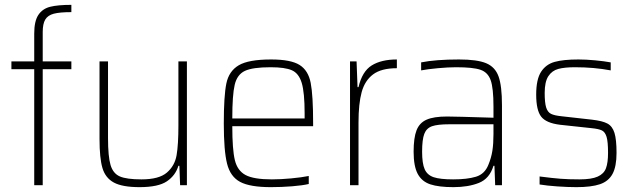

<svg xmlns="http://www.w3.org/2000/svg" viewBox="-20 -763 2615 791"><path d="M121 -478H27V-510H121V-625Q121 -676 138 -701.5Q155 -727 186.5 -735Q218 -743 274 -743V-713Q226 -713 201.5 -706.5Q177 -700 166.5 -682.5Q156 -665 156 -631V-510H274V-478H156V0H121Z M390 -190V-510H425V-195Q425 -118 435.5 -83Q446 -48 474 -36Q502 -24 563 -24Q635 -24 667.5 -52Q700 -80 707.5 -123.5Q715 -167 715 -246V-510H750V0H722L719 -80H715Q703 -40 667.5 -16Q632 8 555 8Q484 8 449 -11Q414 -30 402 -71Q390 -112 390 -190Z M1270 -243H937Q937 -147 947.5 -103.5Q958 -60 991.5 -42Q1025 -24 1100 -24Q1136 -24 1179 -28Q1222 -32 1252 -38V-5Q1227 1 1183.5 4.5Q1140 8 1096 8Q1010 8 969.5 -13.5Q929 -35 915.5 -88.5Q902 -142 902 -254Q902 -368 912.5 -419Q923 -470 963.5 -494Q1004 -518 1097 -518Q1178 -518 1214 -495.5Q1250 -473 1260 -421.5Q1270 -370 1270 -256ZM937 -275H1235V-296Q1235 -382 1223 -421.5Q1211 -461 1182.5 -473.5Q1154 -486 1095 -486Q1021 -486 989 -471Q957 -456 947 -414Q937 -372 937 -275Z M1422 -510H1449L1453 -404H1457Q1472 -469 1511.5 -493.5Q1551 -518 1615 -518V-482Q1551 -482 1517 -456.5Q1483 -431 1470 -383.5Q1457 -336 1457 -259V0H1422Z M1684 -138Q1684 -195 1696 -226Q1708 -257 1737.5 -270Q1767 -283 1822 -283Q1853 -283 2013 -278V-324Q2013 -400 2001.5 -432.5Q1990 -465 1959.5 -475.5Q1929 -486 1859 -486Q1827 -486 1783.5 -482Q1740 -478 1715 -473V-506Q1775 -518 1871 -518Q1946 -518 1983 -502.5Q2020 -487 2034 -448Q2048 -409 2048 -330V0H2020L2017 -80H2013Q1997 -27 1953 -9.5Q1909 8 1848 8Q1788 8 1753 -3.5Q1718 -15 1701 -46.5Q1684 -78 1684 -138ZM1992 -84Q2004 -113 2008.5 -142Q2013 -171 2013 -210V-251H1831Q1783 -251 1760 -243Q1737 -235 1728 -211.5Q1719 -188 1719 -138Q1719 -90 1729.5 -66Q1740 -42 1766.5 -33Q1793 -24 1847 -24Q1905 -24 1941 -35Q1977 -46 1992 -84Z M2203 -3V-36Q2257 -29 2290 -26.5Q2323 -24 2367 -24Q2417 -24 2442.5 -35.5Q2468 -47 2476.5 -70Q2485 -93 2485 -133Q2485 -179 2479 -199Q2473 -219 2460 -225.5Q2447 -232 2417 -235L2287 -249Q2230 -256 2209.5 -282.5Q2189 -309 2189 -373Q2189 -436 2209 -467Q2229 -498 2265 -508Q2301 -518 2363 -518Q2394 -518 2431.5 -514.5Q2469 -511 2496 -506V-473Q2428 -486 2348 -486Q2306 -486 2280 -479Q2254 -472 2239 -449Q2224 -426 2224 -380Q2224 -340 2230 -320.5Q2236 -301 2250 -294Q2264 -287 2294 -284L2419 -270Q2462 -265 2482.5 -254Q2503 -243 2511.5 -215.5Q2520 -188 2520 -133Q2520 -77 2503.5 -46.5Q2487 -16 2451.5 -4Q2416 8 2355 8Q2320 8 2276.5 5Q2233 2 2203 -3Z"/></svg>

Font: Saira Semi Condensed Thin
Style: Regular
Weight: 100
Width: 4
Designer: Hector Gatti with collaboration of the Omnibus-Type team
Foundry: Omnibus-Type
Version: Version 1.001; ttfautohint (v1.8)